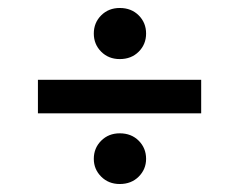

<svg xmlns="http://www.w3.org/2000/svg" viewBox="-20 -532 599 481"><path d="M75 -248V-332H484V-248ZM280 -71Q252 -71 233.5 -89.5Q215 -108 215 -134Q215 -161 233.5 -179.5Q252 -198 280 -198Q309 -198 327.5 -179.5Q346 -161 346 -134Q346 -108 327.5 -89.5Q309 -71 280 -71ZM280 -384Q252 -384 233.5 -402.5Q215 -421 215 -448Q215 -475 233.5 -493.5Q252 -512 280 -512Q309 -512 327.5 -493.5Q346 -475 346 -448Q346 -421 327.5 -402.5Q309 -384 280 -384Z"/></svg>

Font: DMSans_18ptMedium
Style: Regular
Weight: 500
Designer: Colophon Foundry, Jonny Pinhorn
Foundry: Colophon Foundry
Version: Version 4.004;gftools[0.9.30]